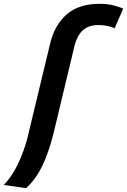

<svg xmlns="http://www.w3.org/2000/svg" viewBox="-108 -796 665 1005"><path d="M28 189 -88 172Q-54 137 -28.5 90Q-3 43 15 -7.5Q33 -58 43 -105L152 -558Q164 -613 187 -653.5Q210 -694 242 -721.5Q274 -749 317 -762.5Q360 -776 414 -776Q456 -776 487.5 -767.5Q519 -759 537 -751L492 -648Q473 -657 450.5 -661Q428 -665 407 -665Q371 -665 346.5 -652Q322 -639 306.5 -615Q291 -591 282 -556L182 -139Q162 -51 138.5 12.5Q115 76 87.5 118.5Q60 161 28 189Z"/></svg>

Font: Ubuntu Sans
Style: Bold Italic
Weight: 700
Italic angle: -13.5°
Designer: Dalton Maag Ltd
Foundry: Dalton Maag Ltd
Version: Version 1.006